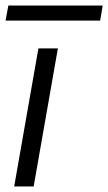

<svg xmlns="http://www.w3.org/2000/svg" viewBox="-24 -670 389 690"><path d="M27 0 114 -496H184L97 0ZM-4 -596 6 -650H345L336 -596Z"/></svg>

Font: DM Sans 24pt Light
Style: Italic
Weight: 300
Italic angle: -10°
Designer: Colophon Foundry, Jonny Pinhorn
Foundry: Colophon Foundry
Version: Version 4.004;gftools[0.9.30]